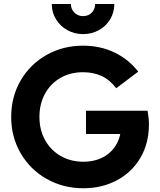

<svg xmlns="http://www.w3.org/2000/svg" viewBox="-20 -956 825 989"><path d="M37.6 -353.5Q37.6 -457 86.2 -541Q134.8 -625 219.5 -672.9Q304.2 -720.7 407.7 -720.7Q497.1 -720.7 570.3 -685.3Q643.6 -649.9 691.9 -586.9L578.6 -501.5Q546.4 -544.4 504.2 -564.2Q461.9 -584 407.7 -584Q342.8 -584 291.7 -554.9Q240.7 -525.9 211.9 -473.4Q183.1 -420.9 183.1 -353.5Q183.1 -287.1 212.2 -234.6Q241.2 -182.1 292.5 -152.6Q343.8 -123 409.2 -123Q468.3 -123 512.5 -147Q556.6 -170.9 580.6 -214.4Q604.5 -257.8 604.5 -314.5L644.5 -265.6H422.9V-385.7H740.2Q747.1 -347.2 747.1 -314Q747.1 -218.3 703.6 -143.8Q660.2 -69.3 583 -27.8Q505.9 13.7 409.2 13.7Q305.2 13.7 220 -34.7Q134.8 -83 86.2 -167Q37.6 -251 37.6 -353.5ZM407.7 -780.3Q363.8 -780.3 326.9 -800.8Q290 -821.3 268.3 -856.9Q246.6 -892.6 246.6 -935.5H345.2Q345.2 -909.2 363 -891.1Q380.9 -873 407.7 -873Q435.5 -873 452.9 -891.1Q470.2 -909.2 470.2 -935.5H568.8Q568.8 -892.6 547.6 -856.9Q526.4 -821.3 489.5 -800.8Q452.6 -780.3 407.7 -780.3Z"/></svg>

Font: Wanted Sans Variable
Style: Regular
Weight: 400
Designer: Original Design by Kil Hyung-jin and Kang Hanbin, Wanted Lab, Inc; Hangeul from Source Han Sans by Jang Soo-young and Ka
Foundry: Wanted Lab, Inc.
Version: Version 1.003;Glyphs 3.2 (3227)